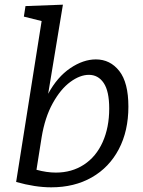

<svg xmlns="http://www.w3.org/2000/svg" viewBox="-20 -792 612 821"><path d="M529 -336Q529 -232 488 -154Q447 -76 372.5 -33.5Q298 9 199 9Q130 9 49 -14L158 -702L82 -721L89 -766L249 -772L186 -391Q225 -463 280.5 -500.5Q336 -538 390 -538Q451 -538 490 -488.5Q529 -439 529 -336ZM447 -328Q447 -402 423.5 -437Q400 -472 360 -472Q322 -472 280.5 -441.5Q239 -411 205.5 -350.5Q172 -290 158 -205L136 -66Q180 -54 219 -54Q287 -54 339 -88Q391 -122 419 -184.5Q447 -247 447 -328Z"/></svg>

Font: Bitter Pro
Style: Italic
Weight: 400
Italic angle: -9°
Designer: Sol Matas, and Bitter project Authors
Foundry: Sol Matas
Version: Version 1.010